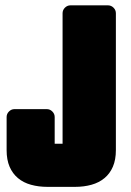

<svg xmlns="http://www.w3.org/2000/svg" viewBox="-20 -687 504 737"><path d="M220.2 -135.3V-636.2Q220.2 -648.4 229.2 -657.5Q238.3 -666.5 250.5 -666.5H394.5Q406.7 -666.5 415.8 -657.5Q424.8 -648.4 424.8 -636.2V-110.8Q424.8 -73.7 413.3 -47.1Q401.9 -20.5 380.9 -3.2Q359.9 14.2 331.1 22.2Q302.2 30.3 267.6 30.3H162.6Q127.9 30.3 98.9 22.2Q69.8 14.2 49.1 -3.2Q28.3 -20.5 16.8 -47.1Q5.4 -73.7 5.4 -110.8V-237.8Q5.4 -250 14.4 -259Q23.4 -268.1 35.6 -268.1H159.7Q171.9 -268.1 180.9 -259Q189.9 -250 189.9 -237.8V-135.3Z"/></svg>

Font: Akaash Gobhi Moti
Style: Regular
Weight: 400
Designer: Kulbir Singh Thind, MD
Foundry: Punjab Online
Version: Version 1.200